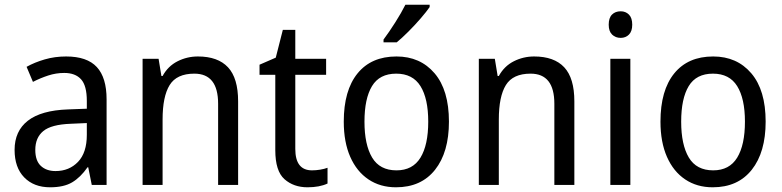

<svg xmlns="http://www.w3.org/2000/svg" viewBox="-20 -786 3323 816"><path d="M261 -546Q350 -546 391.5 -501Q433 -456 433 -364V0H370L355 -75H352Q322 -32 286.5 -11Q251 10 193 10Q124 10 83 -32Q42 -74 42 -149Q42 -229 98.5 -273Q155 -317 269 -321L349 -324V-357Q349 -422 324.5 -449Q300 -476 253 -476Q218 -476 184.5 -465Q151 -454 120 -438L93 -502Q127 -521 170 -533.5Q213 -546 261 -546ZM281 -260Q198 -257 164 -229Q130 -201 130 -149Q130 -103 153.5 -81Q177 -59 216 -59Q274 -59 311.5 -98Q349 -137 349 -213V-263Z M821 -546Q906 -546 949 -500Q992 -454 992 -355V0H907V-345Q907 -473 806 -473Q731 -473 701 -424.5Q671 -376 671 -278V0H586V-536H654L666 -463H671Q694 -505 734.5 -525.5Q775 -546 821 -546Z M1306 -62Q1323 -62 1341 -65Q1359 -68 1372 -73V-6Q1338 10 1287 10Q1228 10 1189 -24.5Q1150 -59 1150 -148V-468H1083V-511L1152 -541L1182 -659H1235V-536H1366V-468H1235V-153Q1235 -62 1306 -62Z M1888 -269Q1888 -139 1829 -64.5Q1770 10 1663 10Q1596 10 1546 -23.5Q1496 -57 1468.5 -119.5Q1441 -182 1441 -269Q1441 -402 1499.5 -474Q1558 -546 1665 -546Q1766 -546 1827 -474.5Q1888 -403 1888 -269ZM1529 -269Q1529 -171 1561.5 -116.5Q1594 -62 1665 -62Q1734 -62 1767 -116Q1800 -170 1800 -269Q1800 -367 1767 -420Q1734 -473 1664 -473Q1593 -473 1561 -420Q1529 -367 1529 -269ZM1806 -756Q1793 -737 1768.5 -708.5Q1744 -680 1716 -652Q1688 -624 1666 -606H1610V-618Q1634 -650 1660 -691Q1686 -732 1703 -766H1806Z M2250 -546Q2335 -546 2378 -500Q2421 -454 2421 -355V0H2336V-345Q2336 -473 2235 -473Q2160 -473 2130 -424.5Q2100 -376 2100 -278V0H2015V-536H2083L2095 -463H2100Q2123 -505 2163.5 -525.5Q2204 -546 2250 -546Z M2618 -738Q2639 -738 2653 -724Q2667 -710 2667 -681Q2667 -653 2653 -639Q2639 -625 2618 -625Q2596 -625 2581.5 -639Q2567 -653 2567 -681Q2567 -710 2581 -724Q2595 -738 2618 -738ZM2659 -536V0H2574V-536Z M3234 -269Q3234 -139 3175 -64.5Q3116 10 3009 10Q2942 10 2892 -23.5Q2842 -57 2814.5 -119.5Q2787 -182 2787 -269Q2787 -402 2845.5 -474Q2904 -546 3011 -546Q3112 -546 3173 -474.5Q3234 -403 3234 -269ZM2875 -269Q2875 -171 2907.5 -116.5Q2940 -62 3011 -62Q3080 -62 3113 -116Q3146 -170 3146 -269Q3146 -367 3113 -420Q3080 -473 3010 -473Q2939 -473 2907 -420Q2875 -367 2875 -269Z"/></svg>

Font: Noto Sans Hebrew SemiCondensed
Style: Regular
Weight: 400
Width: 4
Designer: Monotype Design Team
Foundry: Monotype Imaging Inc.
Version: Version 2.004; ttfautohint (v1.8.4.7-5d5b)